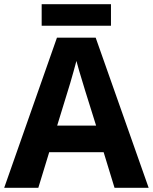

<svg xmlns="http://www.w3.org/2000/svg" viewBox="-20 -897 730 917"><path d="M527 0 475 -170H215L163 0H0L252 -717H437L690 0ZM387 -463Q382 -480 374 -506Q366 -532 358 -559Q350 -586 345 -606Q340 -586 331.5 -556.5Q323 -527 315.5 -500.5Q308 -474 304 -463L253 -297H439ZM510 -877V-774H179V-877Z"/></svg>

Font: Noto Sans Devanagari UI
Style: Bold
Weight: 700
Designer: Jelle Bosma - Monotype Design Team
Foundry: Monotype Imaging Inc.
Version: Version 2.004; ttfautohint (v1.8.4.7-5d5b)